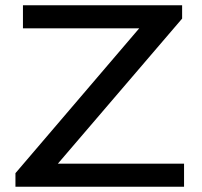

<svg xmlns="http://www.w3.org/2000/svg" viewBox="-20 -707 765 727"><path d="M38.5 0V-51.3L507.1 -599.7H66.9V-687H669.6V-636.6L199.1 -87.3H676.9V0Z"/></svg>

Font: Archivo SemiBold SemiExpanded
Style: Regular
Weight: 600
Width: 6
Version: Version 2.001